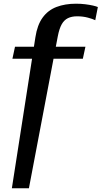

<svg xmlns="http://www.w3.org/2000/svg" viewBox="-20 -790 548 1036"><path d="M61 -538H441L427 -473H47ZM396 -702Q367 -702 346.5 -692Q326 -682 313 -659Q300 -636 292 -595L136 226H44L171 -589Q181 -655 210 -695Q239 -735 285 -752.5Q331 -770 390 -770Q417 -770 440.5 -767Q464 -764 481.5 -760Q499 -756 508 -752L494 -681Q480 -688 453.5 -695Q427 -702 396 -702Z"/></svg>

Font: Roboto Serif Medium
Style: Italic
Weight: 500
Italic angle: -10°
Designer: Greg Gazdowicz
Foundry: Commercial Type
Version: Version 1.008